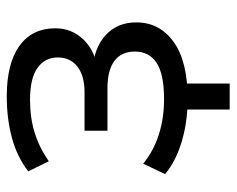

<svg xmlns="http://www.w3.org/2000/svg" viewBox="-84 -468 682 553"><g transform="rotate(-90 256.5 -191.0)"><path d="M218 130V-42H293V130ZM249 9Q183 9 126 -8Q69 -25 32 -56L62 -119Q99 -89 146 -74Q193 -59 248 -59Q320 -59 352.5 -80.5Q385 -102 385 -143Q385 -182 358 -202Q331 -222 279 -222H157V-288H268Q315 -288 341.5 -308.5Q368 -329 368 -365Q368 -402 338 -423.5Q308 -445 246 -445Q194 -445 151 -431.5Q108 -418 69 -391L40 -450Q81 -482 136 -497Q191 -512 256 -512Q351 -512 401.5 -475.5Q452 -439 452 -372Q452 -325 420 -291.5Q388 -258 335 -251V-264Q395 -261 432 -227.5Q469 -194 469 -139Q469 -72 413 -31.5Q357 9 249 9Z"/></g></svg>

Font: Mulish Medium
Style: Regular
Weight: 500
Designer: Vernon Adams
Foundry: Vernon Adams
Version: Version 3.603; ttfautohint (v1.8.3)